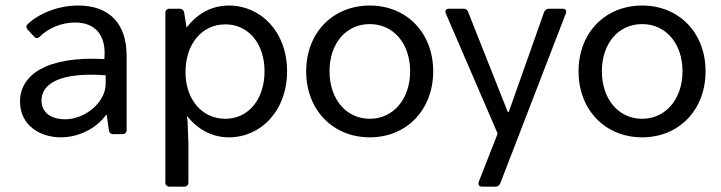

<svg xmlns="http://www.w3.org/2000/svg" viewBox="-20 -494 2655 707"><path d="M268.6 -473.6C196.3 -473.6 125 -446.3 81.1 -404.3C75.2 -398.4 76.2 -390.6 83 -383.8L105.5 -359.4C112.3 -351.6 120.1 -352.5 127 -359.4C158.2 -390.6 207 -411.1 255.9 -411.1C334 -411.1 366.2 -361.3 365.2 -295.9L364.3 -276.4C154.3 -288.1 53.7 -219.7 53.7 -120.1C53.7 -34.2 125 11.7 204.1 11.7C269.5 11.7 334 -20.5 371.1 -71.3H373L380.9 -14.6C381.8 -5.9 387.7 0 397.5 0H430.7C440.4 0 446.3 -5.9 446.3 -15.6V-289.1C446.3 -404.3 384.8 -473.6 268.6 -473.6ZM218.8 -54.7C177.7 -54.7 132.8 -73.2 132.8 -124C132.8 -183.6 197.3 -229.5 369.1 -216.8V-185.5C369.1 -118.2 294.9 -54.7 218.8 -54.7Z M823.2 -473.6C754.9 -473.6 704.1 -440.4 667 -392.6L658.2 -447.3C657.2 -456.1 650.4 -461.9 641.6 -461.9H604.5C594.7 -461.9 588.9 -456.1 588.9 -446.3V177.7C588.9 187.5 594.7 193.4 604.5 193.4H658.2C668 193.4 673.8 187.5 673.8 177.7V37.1L670.9 -43C670.9 -50.8 669.9 -54.7 668.9 -61.5L668 -67.4C705.1 -21.5 755.9 11.7 823.2 11.7C939.5 11.7 1037.1 -85 1037.1 -231.4C1037.1 -377.9 939.5 -473.6 823.2 -473.6ZM809.6 -56.6C723.6 -56.6 663.1 -127.9 663.1 -228.5C663.1 -332 723.6 -404.3 809.6 -404.3C895.5 -404.3 954.1 -333 954.1 -231.4C954.1 -128.9 895.5 -56.6 809.6 -56.6Z M1341.8 11.7C1477.5 11.7 1575.2 -89.8 1575.2 -231.4C1575.2 -373 1477.5 -473.6 1341.8 -473.6C1205.1 -473.6 1107.4 -373 1107.4 -231.4C1107.4 -89.8 1205.1 11.7 1341.8 11.7ZM1341.8 -56.6C1254.9 -56.6 1193.4 -128.9 1193.4 -231.4C1193.4 -335 1254.9 -405.3 1341.8 -405.3C1427.7 -405.3 1490.2 -335 1490.2 -231.4C1490.2 -128.9 1427.7 -56.6 1341.8 -56.6Z M1755.9 193.4H1803.7C1812.5 193.4 1819.3 188.5 1822.3 180.7L2063.5 -444.3C2067.4 -456.1 2062.5 -461.9 2050.8 -461.9H2002C1993.2 -461.9 1986.3 -457 1983.4 -449.2L1853.5 -82H1849.6L1704.1 -449.2C1701.2 -458 1695.3 -461.9 1686.5 -461.9H1633.8C1622.1 -461.9 1617.2 -455.1 1622.1 -443.4L1812.5 -2L1743.2 174.8C1739.3 186.5 1744.1 193.4 1755.9 193.4Z M2344.7 11.7C2480.5 11.7 2578.1 -89.8 2578.1 -231.4C2578.1 -373 2480.5 -473.6 2344.7 -473.6C2208 -473.6 2110.4 -373 2110.4 -231.4C2110.4 -89.8 2208 11.7 2344.7 11.7ZM2344.7 -56.6C2257.8 -56.6 2196.3 -128.9 2196.3 -231.4C2196.3 -335 2257.8 -405.3 2344.7 -405.3C2430.7 -405.3 2493.2 -335 2493.2 -231.4C2493.2 -128.9 2430.7 -56.6 2344.7 -56.6Z"/></svg>

Font: Ed Sans Neue
Style: Regular
Weight: 400
Designer: Stephen Hutchings
Version: Version 1.004;PS 001.004;hotconv 1.0.88;makeotf.lib2.5.64775